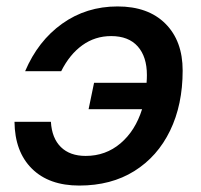

<svg xmlns="http://www.w3.org/2000/svg" viewBox="-20 -564 623 596"><path d="M226 12Q132 12 79 -40.5Q26 -93 25 -186H138Q141 -135 169 -107.5Q197 -80 246 -80Q308 -80 354 -119Q400 -158 421 -225H255L272 -307H435Q436 -319 436 -331Q436 -388 407.5 -420Q379 -452 325 -452Q275 -452 235.5 -423.5Q196 -395 170 -343H58Q98 -437 173 -490.5Q248 -544 345 -544Q440 -544 493.5 -490.5Q547 -437 547 -345Q547 -239 508 -158.5Q469 -78 397 -33Q325 12 226 12Z"/></svg>

Font: Geist Medium
Style: Italic
Weight: 500
Italic angle: -12°
Designer: Basement.studio, Andrés Briganti, Mateo Zaragoza
Foundry: Basement.studio, Vercel, Andrés Briganti, Guido Ferreyra, Mateo Zaragoza
Version: Version 1.500; ttfautohint (v1.8.4.7-5d5b)